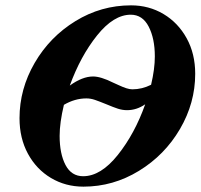

<svg xmlns="http://www.w3.org/2000/svg" viewBox="-20 -684 750 718"><path d="M710 -408Q710 -299 653 -201.5Q596 -104 499.5 -45Q403 14 292 14Q225 14 170.5 -18.5Q116 -51 84.5 -109Q53 -167 53 -242Q53 -351 109.5 -448.5Q166 -546 262 -605Q358 -664 470 -664Q537 -664 591.5 -631.5Q646 -599 678 -541Q710 -483 710 -408ZM241 -364Q288 -398 328 -398Q357 -398 403 -375Q408 -373 424 -365.5Q440 -358 452.5 -354Q465 -350 475 -350Q511 -350 545 -367Q559 -426 559 -473Q559 -540 536 -584.5Q513 -629 469 -629Q405 -629 343 -551.5Q281 -474 241 -364ZM523 -294Q491 -272 455 -272Q438 -272 421 -277.5Q404 -283 378 -294Q351 -305 335 -310.5Q319 -316 303 -316Q260 -316 219 -292Q203 -225 203 -176Q203 -109 225 -67Q247 -25 291 -25Q357 -25 420.5 -104.5Q484 -184 523 -294Z"/></svg>

Font: EB Garamond ExtraBold
Style: Italic
Weight: 800
Italic angle: -17.2°
Designer: Georg Duffner and Octavio Pardo
Foundry: Georg Duffner
Version: Version 1.000